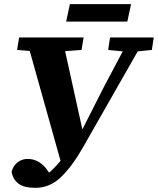

<svg xmlns="http://www.w3.org/2000/svg" viewBox="-20 -837 759 923"><path d="M500 -597 509 -657H719L710 -597L642 -590L378 -127Q328 -39 274 13.5Q220 66 151 66Q95 66 68.5 45.5Q42 25 36 -11Q42 -38 63 -55.5Q84 -73 113 -73Q175 -73 216 -7Q242 -29 271 -64L123 -592L62 -597L72 -657H382L372 -597L293 -591L376 -215L480 -420L570 -590ZM298 -733 316 -817H610L592 -733Z"/></svg>

Font: Source Serif 4 SmText
Style: Bold Italic
Weight: 700
Italic angle: -12°
Designer: Frank Grießhammer
Foundry: Adobe
Version: Version 4.005;hotconv 1.1.0;makeotfexe 2.6.0